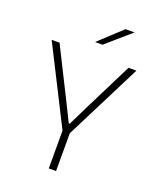

<svg xmlns="http://www.w3.org/2000/svg" viewBox="-151 -915 830 1007"><g transform="rotate(20 264.5 -412.0)"><path d="M247 -206 28 -639H72L209 -365.5L262 -258H267.5L320.5 -365.5L457 -639H501L282.5 -206ZM244.5 0V-247H285V0ZM373 -824H422V-823L287.5 -706H246.5V-706.5Z"/></g></svg>

Font: Anek Tamil ExtraLight
Style: Regular
Weight: 250
Version: Version 1.003